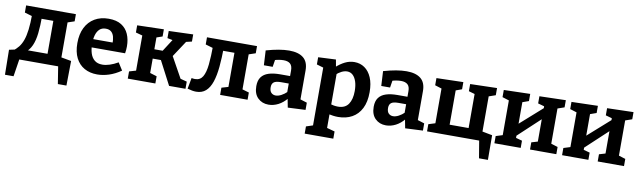

<svg xmlns="http://www.w3.org/2000/svg" viewBox="-44 -1100 6265 1883"><g transform="rotate(10 3089.0 -158.0)"><path d="M15.3 171.7 11.7 -76.3 118.3 -99 49 -73.7Q81 -97 104.5 -126.3Q128 -155.7 143.5 -198.7Q159 -241.7 166.8 -305.2Q174.7 -368.7 175 -460L211 -430.3L101.7 -462.7V-534H597.3V-462.7L503.3 -431L530.7 -459.3V-75L503.7 -96.7L630.7 -73.7L627.3 171.7H542L511.7 -18.3L543 0H98L130.3 -18.3L100.7 171.7ZM171.3 -80.3 172 -103H413.7L390.7 -81V-462L412.7 -431H248.3L274.3 -462.3Q274.3 -360.3 266 -286.3Q257.7 -212.3 235.3 -162.3Q213 -112.3 171.3 -80.3Z M903.8 12Q831.2 12 776.3 -18.7Q721.4 -49.4 690.9 -109.5Q660.4 -169.6 660.4 -257.2Q660.4 -347.2 692.5 -411.7Q724.6 -476.2 783.7 -511.1Q842.8 -546 923.2 -546Q1001 -546 1049.9 -515.2Q1098.8 -484.4 1121.9 -430.9Q1145 -377.4 1145 -309.6Q1145 -293 1143.6 -276.2Q1142.2 -259.4 1139 -240H773.2V-322.6H1018.6L1000.8 -310.2Q1001.8 -350 993.6 -380.4Q985.4 -410.8 965.6 -427.9Q945.8 -445 911.6 -445Q872.6 -445 849 -422.3Q825.4 -399.6 814.8 -361.8Q804.2 -324 804.2 -277.4Q804.2 -224 817.2 -182.1Q830.2 -140.2 859.7 -115.9Q889.2 -91.6 937.4 -91.6Q970.6 -91.6 1010.3 -104.2Q1050 -116.8 1092.6 -141.6L1139.6 -67.4Q1081.6 -27.2 1021.5 -7.6Q961.4 12 903.8 12Z M1208 0V-71.7L1291.7 -96.3L1274.7 -70.3V-463.3L1294.7 -435.7L1208 -459.3V-530.7L1472.7 -537.7V-466.3L1401.3 -441.7L1414.7 -463.3V-299.7L1391.7 -328.7H1525L1481.7 -304L1581.7 -460L1592 -445L1522.3 -458.7V-530L1764.7 -538.3V-467L1682 -447.7L1718.7 -469.3L1586 -268L1598.3 -304L1726 -74L1706.7 -91.3L1782.7 -71.3V0H1619.3L1494.3 -239.7L1515.3 -235.7H1391.7L1414.7 -240V-70.3L1400.3 -97L1482.7 -71.7V0Z M1889.7 10Q1870.7 10 1849.3 6.2Q1828 2.3 1803 -5L1823.3 -114Q1833 -112.3 1841.2 -111.3Q1849.3 -110.3 1857 -110.3Q1908.7 -110.3 1933.7 -152.2Q1958.7 -194 1967 -274.8Q1975.3 -355.7 1976 -472L2012 -430.3L1902.7 -462.7V-534H2401V-462.7L2307 -431L2334.3 -474.7V-81.7L2324 -94.3L2401 -71.7V0H2127.7V-71.7L2204.7 -94.3L2194.3 -81.7V-470.7L2216.3 -431H2042L2082.7 -469Q2081.7 -359 2073.3 -270.7Q2065 -182.3 2044 -119.7Q2023 -57 1985.5 -23.5Q1948 10 1889.7 10Z M2911.2 -71.2 2891.8 -99.4 2978.2 -72.4V-0.6L2802.6 7.6L2784.2 -87.6L2793.8 -84.6Q2754.4 -36.4 2707 -12.2Q2659.6 12 2610.2 12Q2546.2 12 2504.1 -29.2Q2462 -70.4 2462 -146.8Q2462 -203.6 2486.6 -237.1Q2511.2 -270.6 2558 -285.8Q2604.8 -301 2672.2 -301H2780.6L2771.2 -290.4V-356.4Q2771.2 -402.8 2748.6 -422.9Q2726 -443 2682.8 -443Q2661.8 -443 2637.7 -439.2Q2613.6 -435.4 2586 -426.8L2600.4 -442.4L2587.4 -360.6H2499.8L2491.8 -507.2Q2559.6 -526.6 2616.3 -536.3Q2673 -546 2720.2 -546Q2813.4 -546 2862.3 -506.2Q2911.2 -466.4 2911.2 -382ZM2602.6 -160.6Q2602.6 -123.6 2620.2 -106.1Q2637.8 -88.6 2664.6 -88.6Q2690.2 -88.6 2720.1 -104.3Q2750 -120 2777.2 -146.8L2771.2 -123V-237L2781 -226.6H2695Q2643 -226.6 2622.8 -210.6Q2602.6 -194.6 2602.6 -160.6Z M3010.3 230V158.3L3095.3 130.3L3077 153.7V-453L3093.3 -434.3L3010.3 -459V-530.7L3186 -539L3201.7 -451.7L3186.3 -460.3Q3233 -502.3 3277.7 -524.2Q3322.3 -546 3370 -546Q3427.7 -546 3471.8 -515.3Q3516 -484.7 3541.5 -425.5Q3567 -366.3 3567 -280.3Q3567 -183.3 3534 -118.3Q3501 -53.3 3441.7 -20.5Q3382.3 12.3 3303.3 12.3Q3279 12.3 3253.2 8.7Q3227.3 5 3199.3 -1L3217 -17V153.7L3202.3 133L3295.3 158.3V230ZM3285 -87.3Q3356 -87.3 3388.7 -135.3Q3421.3 -183.3 3421.3 -266Q3421.3 -320.7 3408.3 -360.2Q3395.3 -399.7 3372 -421.3Q3348.7 -443 3315.3 -443Q3289 -443 3260.2 -428.8Q3231.3 -414.7 3200.3 -385.7L3217 -422.7V-74L3200 -101Q3247.3 -87.3 3285 -87.3Z M4080.2 -71.2 4060.8 -99.4 4147.2 -72.4V-0.6L3971.6 7.6L3953.2 -87.6L3962.8 -84.6Q3923.4 -36.4 3876 -12.2Q3828.6 12 3779.2 12Q3715.2 12 3673.1 -29.2Q3631 -70.4 3631 -146.8Q3631 -203.6 3655.6 -237.1Q3680.2 -270.6 3727 -285.8Q3773.8 -301 3841.2 -301H3949.6L3940.2 -290.4V-356.4Q3940.2 -402.8 3917.6 -422.9Q3895 -443 3851.8 -443Q3830.8 -443 3806.7 -439.2Q3782.6 -435.4 3755 -426.8L3769.4 -442.4L3756.4 -360.6H3668.8L3660.8 -507.2Q3728.6 -526.6 3785.3 -536.3Q3842 -546 3889.2 -546Q3982.4 -546 4031.3 -506.2Q4080.2 -466.4 4080.2 -382ZM3771.6 -160.6Q3771.6 -123.6 3789.2 -106.1Q3806.8 -88.6 3833.6 -88.6Q3859.2 -88.6 3889.1 -104.3Q3919 -120 3946.2 -146.8L3940.2 -123V-237L3950 -226.6H3864Q3812 -226.6 3791.8 -210.6Q3771.6 -194.6 3771.6 -160.6Z M4823.3 -73.7 4824.7 171.7H4736L4705 -14.3L4728.7 0H4188.3V-71.7L4282 -101L4255 -57V-471.3L4291 -427L4188.3 -459.3V-530.7L4455 -537.7V-466.3L4365 -433.7L4395 -474.7V-61L4359 -103H4620.3L4584 -61V-471.3L4606 -435.7L4524 -459.3V-530.7L4790.7 -537.7V-466.3L4696.7 -433.7L4724 -474.7V-57L4695 -98.3Z M4859 0V-71.7L4952.7 -101L4925.7 -72.3V-458L4961.7 -427L4859 -459.3V-530.7L5121 -537.7V-466.3L5029 -433.7L5059 -461.3V-208L5039.7 -212.7L5286 -431.3L5277 -411L5275.7 -458L5297.7 -435.7L5213.7 -459.3V-530.7L5475.7 -537.7V-466.3L5381.7 -433.7L5409 -461.3V-72.3L5382 -101L5475.7 -71.7V0H5213.7V-71.7L5298.7 -97L5275.7 -72.3V-346.7L5292 -328L5047.7 -100L5059 -121.7V-72.3L5050.7 -91L5121 -71.7V0Z M5533 0V-71.7L5626.7 -101L5599.7 -72.3V-458L5635.7 -427L5533 -459.3V-530.7L5795 -537.7V-466.3L5703 -433.7L5733 -461.3V-208L5713.7 -212.7L5960 -431.3L5951 -411L5949.7 -458L5971.7 -435.7L5887.7 -459.3V-530.7L6149.7 -537.7V-466.3L6055.7 -433.7L6083 -461.3V-72.3L6056 -101L6149.7 -71.7V0H5887.7V-71.7L5972.7 -97L5949.7 -72.3V-346.7L5966 -328L5721.7 -100L5733 -121.7V-72.3L5724.7 -91L5795 -71.7V0Z"/></g></svg>

Font: Bitter Thin
Style: Regular
Weight: 100
Designer: Sol Matas, and Bitter project Authors
Foundry: Sol Matas
Version: Version 2.002